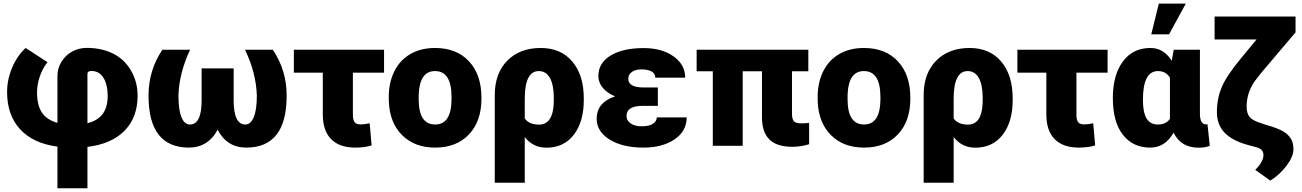

<svg xmlns="http://www.w3.org/2000/svg" viewBox="-20 -802 7163 1056"><path d="M295.9 4.4Q162.6 -13.2 90.8 -90.8Q19 -168.5 19 -296.4Q19 -364.7 47.1 -430.7Q75.2 -496.6 121.1 -538.1L241.2 -460Q214.8 -426.8 199.7 -383.8Q184.6 -340.8 183.6 -296.4Q183.6 -222.7 210.9 -182.4Q238.3 -142.1 295.9 -126.5V-384.8Q295.9 -426.8 318.4 -462.9Q340.8 -499 377.4 -518.8Q414.1 -538.6 457 -538.6Q538.6 -538.6 601.3 -507.6Q664.1 -476.6 700.4 -414.1Q736.8 -351.6 736.8 -275.9Q736.8 -155.8 664.8 -82.8Q592.8 -9.8 460.9 5.9V233.4H295.9ZM460.9 -124.5Q516.1 -137.7 544.2 -174.6Q572.3 -211.4 572.3 -275.9Q571.3 -339.8 548.1 -375.7Q524.9 -411.6 482.9 -411.6Q460.9 -411.6 460.9 -395Z M1025.4 -528.3Q964.8 -398.4 961.4 -276.4Q961.4 -198.7 977.8 -158Q994.1 -117.2 1024.4 -117.2Q1088.9 -117.2 1088.9 -250V-425.8H1265.1V-250Q1265.1 -117.2 1329.6 -117.2Q1359.4 -117.2 1376 -158.2Q1392.6 -199.2 1392.6 -276.4Q1388.7 -400.9 1327.6 -528.3H1480.5Q1556.6 -415.5 1556.6 -276.4Q1556.6 -131.8 1500.7 -61Q1444.8 9.8 1334.5 9.8Q1228.5 9.8 1176.8 -88.4Q1151.4 -40 1111.1 -15.1Q1070.8 9.8 1019.5 9.8Q908.7 9.8 852.8 -61Q796.9 -131.8 796.9 -276.4Q796.9 -415.5 873 -528.3Z M2092.3 -402.3H1920.9V-171.4Q1920.9 -141.6 1930.7 -129.6Q1940.4 -117.7 1963.9 -117.7Q1983.4 -117.7 2013.2 -124L2023.9 -2Q1983.9 9.8 1933.6 9.8Q1847.2 9.8 1801.3 -36.6Q1755.4 -83 1755.4 -172.4V-402.3H1596.2V-528.3H2092.3Z M2118.2 -269Q2118.2 -348.1 2148.9 -409.9Q2179.7 -471.7 2237.3 -504.9Q2294.9 -538.1 2372.6 -538.1Q2491.2 -538.1 2559.6 -464.6Q2627.9 -391.1 2627.9 -264.6V-258.8Q2627.9 -135.3 2559.3 -62.7Q2490.7 9.8 2373.5 9.8Q2260.7 9.8 2192.4 -57.9Q2124 -125.5 2118.7 -241.2ZM2282.7 -258.8Q2282.7 -185.5 2305.7 -151.4Q2328.6 -117.2 2373.5 -117.2Q2461.4 -117.2 2463.4 -252.4V-269Q2463.4 -411.1 2372.6 -411.1Q2290 -411.1 2283.2 -288.6Z M2954.1 -538.1Q3064.5 -538.1 3127.7 -463.6Q3190.9 -389.2 3190.9 -259.8V-252.9Q3190.9 -132.3 3136 -61Q3081.1 10.3 2985.4 10.3Q2911.6 10.3 2866.2 -48.3V203.1H2701.2V-278.3Q2701.2 -398.4 2770 -468.3Q2838.9 -538.1 2954.1 -538.1ZM2866.2 -150.4Q2890.1 -116.7 2944.8 -116.7Q3019.5 -116.7 3025.4 -231L3025.9 -263.2Q3025.9 -334 3004.9 -372.6Q2983.9 -411.1 2943.4 -411.1Q2866.2 -411.1 2866.2 -258.8Z M3425.8 -164.1Q3425.8 -139.2 3448.5 -123.3Q3471.2 -107.4 3508.3 -107.4Q3551.8 -107.4 3572 -121.8Q3592.3 -136.2 3592.3 -156.2H3756.8Q3756.8 -80.6 3689.9 -35.4Q3623 9.8 3519.5 9.8Q3404.3 9.8 3333 -34.4Q3261.7 -78.6 3261.7 -149.4Q3261.7 -194.3 3287.8 -225.3Q3314 -256.3 3362.8 -272Q3319.8 -289.6 3295.4 -319.1Q3271 -348.6 3271 -383.8Q3271 -455.6 3338.4 -496.6Q3405.8 -537.6 3519.5 -537.6Q3620.6 -537.6 3684.6 -491.9Q3748.5 -446.3 3748.5 -375H3584Q3584 -398.4 3562.7 -409.4Q3541.5 -420.4 3508.8 -420.4Q3475.1 -420.4 3455.3 -406.2Q3435.5 -392.1 3435.5 -368.7Q3435.5 -320.8 3521 -320.8H3598.1V-219.7H3514.2Q3425.8 -219.7 3425.8 -164.1Z M4425.8 -410.2H4335.9V-176.8Q4335.9 -147 4346.7 -135.3Q4357.4 -123.5 4389.2 -123.5Q4413.6 -123.5 4430.2 -126.5V-8.8Q4385.7 5.4 4337.4 5.4Q4252.4 5.4 4211.7 -34.9Q4170.9 -75.2 4170.9 -156.2V-410.2H4064.9V0H3900.4V-410.2H3811.5V-528.3H4425.8Z M4477.1 -269Q4477.1 -348.1 4507.8 -409.9Q4538.6 -471.7 4596.2 -504.9Q4653.8 -538.1 4731.4 -538.1Q4850.1 -538.1 4918.5 -464.6Q4986.8 -391.1 4986.8 -264.6V-258.8Q4986.8 -135.3 4918.2 -62.7Q4849.6 9.8 4732.4 9.8Q4619.6 9.8 4551.3 -57.9Q4482.9 -125.5 4477.5 -241.2ZM4641.6 -258.8Q4641.6 -185.5 4664.6 -151.4Q4687.5 -117.2 4732.4 -117.2Q4820.3 -117.2 4822.3 -252.4V-269Q4822.3 -411.1 4731.4 -411.1Q4648.9 -411.1 4642.1 -288.6Z M5313 -538.1Q5423.3 -538.1 5486.6 -463.6Q5549.8 -389.2 5549.8 -259.8V-252.9Q5549.8 -132.3 5494.9 -61Q5439.9 10.3 5344.2 10.3Q5270.5 10.3 5225.1 -48.3V203.1H5060.1V-278.3Q5060.1 -398.4 5128.9 -468.3Q5197.8 -538.1 5313 -538.1ZM5225.1 -150.4Q5249 -116.7 5303.7 -116.7Q5378.4 -116.7 5384.3 -231L5384.8 -263.2Q5384.8 -334 5363.8 -372.6Q5342.8 -411.1 5302.2 -411.1Q5225.1 -411.1 5225.1 -258.8Z M6071.8 -402.3H5900.4V-171.4Q5900.4 -141.6 5910.2 -129.6Q5919.9 -117.7 5943.4 -117.7Q5962.9 -117.7 5992.7 -124L6003.4 -2Q5963.4 9.8 5913.1 9.8Q5826.7 9.8 5780.8 -36.6Q5734.9 -83 5734.9 -172.4V-402.3H5575.7V-528.3H6071.8Z M6579.6 -528.3V-172.4Q6581.1 -117.7 6613.3 -117.7Q6618.7 -117.7 6621.1 -119.1L6633.8 0Q6608.9 10.3 6572.8 10.3Q6475.1 10.3 6434.6 -72.3Q6388.2 9.8 6306.2 9.8Q6210.9 9.8 6155.8 -60.8Q6100.6 -131.3 6100.6 -263.2Q6100.6 -388.7 6155.5 -463.4Q6210.4 -538.1 6307.1 -538.1Q6380.9 -538.1 6424.3 -467.8L6435.5 -528.3ZM6266.1 -252.9Q6266.1 -183.1 6286.4 -150.1Q6306.6 -117.2 6347.7 -117.2Q6392.6 -117.2 6414.6 -147.9V-375Q6392.6 -411.1 6348.6 -411.1Q6266.1 -411.1 6266.1 -252.9ZM6353.5 -782.2H6502L6409.7 -613.3H6312Z M7105.5 -710.9V-624L6915 -399.4L6880.9 -355Q6836.4 -291.5 6836.4 -214.8Q6836.4 -179.2 6853 -158.7Q6869.6 -138.2 6920.4 -123L6945.3 -114.7Q7009.8 -96.2 7037.8 -79.3Q7065.9 -62.5 7080.1 -38.8Q7094.2 -15.1 7093.8 18.6Q7093.8 59.1 7056.2 109.1Q7018.6 159.2 6966.8 191.4L6883.8 132.3Q6907.7 108.9 6918.7 87.2Q6929.7 65.4 6928.7 52.7Q6930.7 21 6895 9.3L6849.6 -2.9Q6760.3 -26.4 6716.6 -70.8Q6672.9 -115.2 6672.9 -186Q6672.9 -258.8 6699.2 -321.8Q6725.6 -384.8 6802.7 -478L6891.1 -585H6660.2V-710.9Z"/></svg>

Font: Roboto
Style: Regular
Weight: 900
Designer: Google
Version: Version 2.001171; 2014